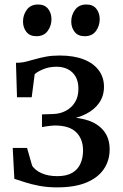

<svg xmlns="http://www.w3.org/2000/svg" viewBox="-20 -800 532 830"><path d="M227 10Q185.5 10 150.8 3.5Q116 -3 88.5 -12Q61 -21 42 -27L35 -160.5H97L119 -83.5Q131.5 -64 159.8 -51.2Q188 -38.5 228 -38.5Q267 -38.5 291.5 -52.5Q316 -66.5 327.5 -91.8Q339 -117 339 -149.5Q339 -199 309.5 -228.2Q280 -257.5 216.5 -257.5Q210 -257.5 198.5 -256.2Q187 -255 176.2 -253.2Q165.5 -251.5 161.5 -250.5V-305.5L207.5 -307Q239 -307.5 264.2 -320.8Q289.5 -334 304.2 -358Q319 -382 319 -416Q319 -448 306.8 -469Q294.5 -490 273.2 -500.8Q252 -511.5 224.5 -511.5Q193 -511.5 168 -501.2Q143 -491 130 -479.5L117 -379.5H53.5L49 -528.5Q72.5 -528.5 92.5 -533.5Q112.5 -538.5 133.2 -544.5Q154 -550.5 179.2 -555.2Q204.5 -560 238 -560Q299 -560 341.8 -543.2Q384.5 -526.5 407 -496Q429.5 -465.5 429.5 -425Q429.5 -385.5 409 -355.8Q388.5 -326 352 -307.5Q315.5 -289 268.5 -282.5L271.5 -293Q326.5 -292.5 367.5 -277Q408.5 -261.5 431.2 -230.8Q454 -200 454 -154Q454 -106.5 429.2 -69.5Q404.5 -32.5 354.2 -11.2Q304 10 227 10ZM136.5 -643.5Q109 -643.5 94.2 -662Q79.5 -680.5 79.5 -707Q79.5 -735.5 96 -758Q112.5 -780.5 144 -780.5H145Q173 -780.5 187.8 -762Q202.5 -743.5 202.5 -717Q202.5 -688.5 186 -666Q169.5 -643.5 137.5 -643.5ZM345.5 -643.5Q317.5 -643.5 302.8 -662Q288 -680.5 288 -707Q288 -735.5 304.8 -758Q321.5 -780.5 353 -780.5H354Q382 -780.5 396.5 -762Q411 -743.5 411 -717Q411 -688.5 394.8 -666Q378.5 -643.5 346.5 -643.5Z"/></svg>

Font: Merriweather 36pt
Style: Regular
Weight: 400
Designer: Eben Sorkin
Foundry: Eben Sorkin
Version: Version 2.100